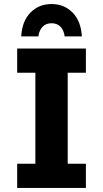

<svg xmlns="http://www.w3.org/2000/svg" viewBox="-20 -930 510 950"><path d="M65 0V-120H155V-570H65V-690H405V-570H315V-120H405V0ZM385 -750H300Q296 -780 279.5 -797.5Q263 -815 235 -815Q207 -815 190.5 -797.5Q174 -780 170 -750H85Q89 -825 130.5 -867.5Q172 -910 235 -910Q298 -910 339.5 -867.5Q381 -825 385 -750Z"/></svg>

Font: Radio Canada
Style: Bold
Weight: 700
Designer: Charles Daoud, Etienne Aubert Bonn, Alexandre Saumier Demers, Jacques Le Bailly
Foundry: Radio-Canada
Version: Version 2.104; ttfautohint (v1.8.4.7-5d5b);gftools[0.9.28.de